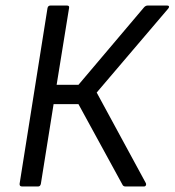

<svg xmlns="http://www.w3.org/2000/svg" viewBox="-20 -675 632 695"><path d="M60 0Q50 0 51 -10L152 -646Q154 -655 163 -655H222Q232 -655 230 -646L185 -368H264L501 -648Q507 -655 515 -655H585Q590 -655 591.5 -652Q593 -649 589 -644L330 -340L508 -12Q510 -8 508 -4Q506 0 501 0H434Q426 0 423 -7L264 -298H174L128 -10Q126 0 118 0Z"/></svg>

Font: Sofia Sans Semi Condensed
Style: Italic
Weight: 400
Italic angle: -9°
Designer: Botio Nikoltchev, Ani Petrova
Foundry: lettersoup
Version: Version 4.101